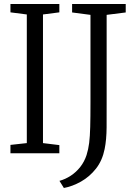

<svg xmlns="http://www.w3.org/2000/svg" viewBox="-20 -763 672 956"><path d="M113.5 -50.5V-691L32 -701.5V-743H275.5V-701.5L194 -691V-50.5L275.5 -40.5V0H32V-41.5ZM276 137.5Q305.5 129.5 332.2 112Q359 94.5 379.5 68.5Q400 42.5 411 9Q420 -19.5 424 -51.5Q428 -83.5 429.2 -131Q430.5 -178.5 430.5 -253V-689L339 -701V-743H606V-701L511 -689V-273Q511 -191.5 510.8 -129.5Q510.5 -67.5 501 -21Q489.5 36.5 457.8 76.8Q426 117 383.5 141Q341 165 298 173Z"/></svg>

Font: Merriweather 24pt SemiCondensed Light
Style: Regular
Weight: 300
Width: 4
Designer: Eben Sorkin
Foundry: Eben Sorkin
Version: Version 2.100